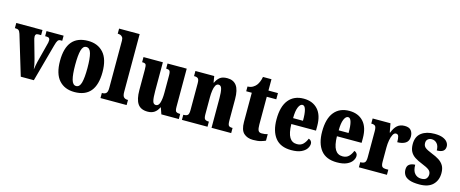

<svg xmlns="http://www.w3.org/2000/svg" viewBox="-43 -1390 4863 2029"><g transform="rotate(15 2388.5 -375.0)"><path d="M68 -434Q59 -462 47 -471Q35 -480 6 -480V-536H293V-480H264Q245 -480 237.5 -472Q230 -464 230 -450Q230 -438 232.5 -427Q235 -416 238 -406L291 -218Q308 -156 312 -110Q316 -130 319 -152Q322 -174 328 -196L379 -394Q384 -411 386.5 -423.5Q389 -436 389 -451Q389 -463 381 -471.5Q373 -480 354 -480H337V-536H524V-480H502Q486 -480 475.5 -465.5Q465 -451 454 -409L342 0H199Z M787 10Q679 10 617.5 -59.5Q556 -129 556 -270Q556 -550 790 -550Q897 -550 959 -480.5Q1021 -411 1021 -270Q1021 10 787 10ZM789 -56Q827 -56 841.5 -110.5Q856 -165 856 -270Q856 -376 841 -429.5Q826 -483 788 -483Q751 -483 736.5 -429.5Q722 -376 722 -270Q722 -165 737 -110.5Q752 -56 789 -56Z M1071 0V-56H1081Q1104 -56 1118.5 -70.5Q1133 -85 1133 -127V-645Q1133 -671 1122.5 -683.5Q1112 -696 1100 -700Q1088 -704 1081 -704H1071V-760H1296V-127Q1296 -85 1311 -70.5Q1326 -56 1349 -56H1357V0Z M1588 10Q1512 10 1479 -39Q1446 -88 1446 -188V-409Q1446 -452 1439.5 -466Q1433 -480 1401 -480H1398V-536H1610V-222Q1610 -148 1618.5 -114Q1627 -80 1655 -80Q1684 -80 1696.5 -120.5Q1709 -161 1709 -230V-418Q1709 -461 1697.5 -470.5Q1686 -480 1664 -480H1661V-536H1871V-118Q1871 -75 1883.5 -65.5Q1896 -56 1918 -56H1928V0H1737L1713 -69H1709Q1691 -30 1661.5 -10Q1632 10 1588 10Z M1962 0V-56H1966Q1995 -56 2009 -68Q2023 -80 2023 -124V-416Q2023 -457 2010 -468.5Q1997 -480 1970 -480H1966V-536H2172L2183 -467H2187Q2203 -503 2230.5 -526.5Q2258 -550 2313 -550Q2380 -550 2414 -504Q2448 -458 2448 -357V-126Q2448 -80 2458.5 -68Q2469 -56 2497 -56H2501V0H2286V-325Q2286 -389 2277 -424.5Q2268 -460 2241 -460Q2220 -460 2208 -438Q2196 -416 2191 -381Q2186 -346 2186 -306V-121Q2186 -79 2198.5 -67.5Q2211 -56 2239 -56H2242V0Z M2742 10Q2678 10 2639.5 -25.5Q2601 -61 2601 -149V-468H2540V-520Q2575 -521 2598.5 -535.5Q2622 -550 2634 -566Q2645 -580 2655.5 -603.5Q2666 -627 2672 -660H2765V-536H2869V-468H2765V-163Q2765 -120 2774.5 -100Q2784 -80 2813 -80Q2850 -80 2877 -89V-18Q2862 -10 2828 0Q2794 10 2742 10Z M3159 10Q3041 10 2983.5 -62.5Q2926 -135 2926 -265Q2926 -406 2984.5 -478Q3043 -550 3149 -550Q3247 -550 3303.5 -488.5Q3360 -427 3360 -308V-257H3090Q3092 -158 3119.5 -112.5Q3147 -67 3201 -67Q3244 -67 3269 -92.5Q3294 -118 3308 -155Q3323 -151 3333.5 -139Q3344 -127 3344 -109Q3344 -82 3325.5 -54.5Q3307 -27 3266.5 -8.5Q3226 10 3159 10ZM3200 -322Q3201 -398 3189.5 -440.5Q3178 -483 3153 -483Q3127 -483 3109.5 -441.5Q3092 -400 3092 -322Z M3658 10Q3540 10 3482.5 -62.5Q3425 -135 3425 -265Q3425 -406 3483.5 -478Q3542 -550 3648 -550Q3746 -550 3802.5 -488.5Q3859 -427 3859 -308V-257H3589Q3591 -158 3618.5 -112.5Q3646 -67 3700 -67Q3743 -67 3768 -92.5Q3793 -118 3807 -155Q3822 -151 3832.5 -139Q3843 -127 3843 -109Q3843 -82 3824.5 -54.5Q3806 -27 3765.5 -8.5Q3725 10 3658 10ZM3699 -322Q3700 -398 3688.5 -440.5Q3677 -483 3652 -483Q3626 -483 3608.5 -441.5Q3591 -400 3591 -322Z M3898 0V-56H3902Q3931 -56 3946 -68.5Q3961 -81 3961 -128V-412Q3961 -456 3948.5 -468Q3936 -480 3909 -480H3905V-536H4100L4118 -439H4122Q4143 -495 4174 -521.5Q4205 -548 4254 -548Q4303 -548 4324 -522Q4345 -496 4345 -455Q4345 -406 4311 -383.5Q4277 -361 4221 -361Q4221 -402 4214.5 -424Q4208 -446 4185 -446Q4166 -446 4152.5 -421Q4139 -396 4132 -357Q4125 -318 4125 -277V-123Q4125 -79 4138.5 -67.5Q4152 -56 4175 -56H4205V0Z M4561 10Q4491 10 4451 -5Q4411 -20 4395 -46Q4379 -72 4379 -105Q4379 -146 4404.5 -163Q4430 -180 4466 -180Q4466 -115 4493.5 -84.5Q4521 -54 4563 -54Q4604 -54 4620 -73Q4636 -92 4636 -119Q4636 -150 4611.5 -168.5Q4587 -187 4536 -207Q4485 -227 4451.5 -249Q4418 -271 4401 -303.5Q4384 -336 4384 -385Q4384 -468 4438 -508.5Q4492 -549 4580 -549Q4637 -549 4671.5 -535Q4706 -521 4722 -499Q4738 -477 4738 -453Q4738 -419 4716 -402Q4694 -385 4647 -385Q4647 -435 4623.5 -460.5Q4600 -486 4566 -486Q4541 -486 4524 -471.5Q4507 -457 4507 -430Q4507 -399 4527.5 -381Q4548 -363 4606 -340Q4651 -323 4685 -301.5Q4719 -280 4738 -248Q4757 -216 4757 -166Q4757 -87 4708 -38.5Q4659 10 4561 10Z"/></g></svg>

Font: Noto Serif Lao ExtraCondensed Black
Style: Regular
Weight: 900
Width: 2
Designer: Monotype Design Team
Foundry: Monotype Imaging Inc.
Version: Version 2.003; ttfautohint (v1.8.4.7-5d5b)